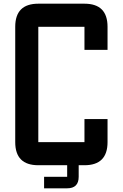

<svg xmlns="http://www.w3.org/2000/svg" viewBox="-20 -895 665 1040"><path d="M343.8 0H187.5Q62.5 0 62.5 -125V-750Q62.5 -875 187.5 -875H437.5Q562.5 -875 562.5 -750V-625H437.5V-750H187.5V-125H437.5V-250H562.5V-125Q562.5 0 437.5 0H406.2V62.5Q406.2 125 343.8 125H218.8V62.5H343.8Z"/></svg>

Font: Oldtimer
Style: Regular
Weight: 400
Designer: GGBotNet
Foundry: GGBotNet
Version: 1.00